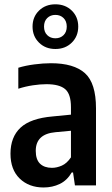

<svg xmlns="http://www.w3.org/2000/svg" viewBox="-20 -840 506 870"><path d="M177.5 9.5Q111 9.5 69.2 -31Q27.5 -71.5 27.5 -143.5Q27.5 -219 73 -261.5Q118.5 -304 219.5 -312.5L301.5 -320.5V-354Q301.5 -414 275.2 -436.2Q249 -458.5 190.5 -458.5Q162.5 -458.5 129 -453.5Q95.5 -448.5 63 -438V-533Q95.5 -543 135.5 -548.2Q175.5 -553.5 211 -553.5Q314.5 -553.5 364.8 -508.5Q415 -463.5 415 -349V0H319.5L311 -58.5H305Q284 -22.5 250.8 -6.5Q217.5 9.5 177.5 9.5ZM142 -156.5Q142 -117 161.5 -98.2Q181 -79.5 215.5 -79.5Q237 -79.5 260 -89.5Q283 -99.5 301.5 -127V-247.5L231.5 -241Q142 -233 142 -156.5ZM231 -618Q186 -618 156.8 -646.8Q127.5 -675.5 127.5 -719.5Q127.5 -763.5 156.8 -792Q186 -820.5 231 -820.5Q276 -820.5 305.2 -792Q334.5 -763.5 334.5 -719.5Q334.5 -675.5 305.2 -646.8Q276 -618 231 -618ZM231 -666.5Q253.5 -666.5 268 -680.8Q282.5 -695 282.5 -719.5Q282.5 -744 268 -758.2Q253.5 -772.5 231 -772.5Q208.5 -772.5 194 -758.2Q179.5 -744 179.5 -719.5Q179.5 -695 194 -680.8Q208.5 -666.5 231 -666.5Z"/></svg>

Font: Encode Sans Condensed SemiBold
Style: Regular
Weight: 600
Width: 3
Designer: Multiple Designers
Foundry: Impallari Type
Version: Version 3.000; ttfautohint (v1.8.3) -l 8 -r 50 -G 200 -x 14 